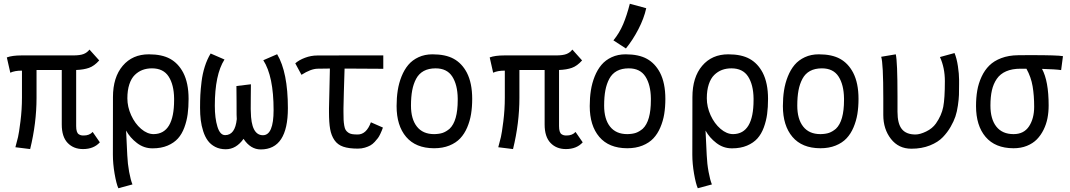

<svg xmlns="http://www.w3.org/2000/svg" viewBox="-20 -795 5733 1029"><path d="M371.6 -498Q408.7 -498 427.7 -505.4Q446.8 -512.7 459.5 -529.3L511.7 -471.2Q485.4 -441.4 457 -431.4Q428.7 -421.4 388.2 -419.9V-119.6Q388.2 -102.1 391.6 -91.1Q395 -80.1 401.9 -75.7Q408.7 -71.3 414.3 -70.1Q419.9 -68.8 428.7 -68.8Q459.5 -68.8 476.6 -87.9L515.1 -32.2Q482.4 3.9 424.8 3.9Q374 3.9 342.5 -29.1Q311 -62 311 -127.9V-419.9H175.8V-270.5Q175.8 -135.3 141.6 3.9L62.5 -5.9Q71.8 -41 76.7 -60.8Q81.5 -80.6 89.6 -144Q97.7 -207.5 97.7 -272.5V-416.5Q58.6 -416.5 35.2 -405.3L16.6 -487.3Q45.4 -498 95.2 -498Z M585.4 -274.4Q585.4 -380.9 637.7 -442.4Q689.9 -503.9 777.8 -503.9Q848.1 -503.9 891.8 -479.7Q935.5 -455.6 961.9 -405.8Q990.7 -350.1 990.7 -265.1Q990.7 -220.2 985.8 -183.6Q981 -147 968 -111.8Q955.1 -76.7 933.8 -53Q912.6 -29.3 878.2 -14.6Q843.8 0 797.9 0H796.9Q751 0 713.9 -28.6Q676.8 -57.1 655.8 -95.2L662.1 36.6Q664.1 82.5 672.1 126.2Q680.2 169.9 689.9 193.4L614.3 213.9Q603.5 189.9 594.2 136.2Q585 82.5 585 34.2ZM913.1 -258.8V-267.6Q912.1 -340.8 883.8 -384.8Q855.5 -428.7 794.4 -428.7Q767.1 -428.7 744.1 -420.2Q721.2 -411.6 702.4 -393.3Q683.6 -375 673.1 -343Q662.6 -311 662.6 -268.1Q662.6 -222.2 682.9 -177.5Q703.1 -132.8 736.1 -104.5Q769 -76.2 803.7 -76.2Q913.1 -77.6 913.1 -258.8Z M1247.1 -334 1324.7 -343.3Q1324.2 -319.3 1324 -272.5Q1323.7 -225.6 1323.7 -210.4Q1324.2 -206.5 1324.2 -197.8Q1325.7 -70.3 1389.2 -70.3Q1446.3 -70.3 1446.3 -205.1Q1446.3 -386.7 1391.1 -472.2L1465.3 -504.4Q1522.9 -407.7 1522.9 -215.3Q1522.9 5.9 1377.4 5.9Q1322.8 5.9 1285.2 -50.8Q1245.6 4.9 1189.9 4.9Q1158.2 4.9 1133.5 -7.8Q1108.9 -20.5 1093.8 -41.3Q1078.6 -62 1069.1 -91.6Q1059.6 -121.1 1055.9 -151.4Q1052.2 -181.6 1052.2 -216.8Q1052.2 -256.3 1053.7 -286.1Q1055.2 -315.9 1060.3 -357.9Q1065.4 -399.9 1077.6 -438.2Q1089.8 -476.6 1108.9 -508.3L1183.1 -476.1Q1131.3 -395 1131.3 -228.5Q1131.3 -161.1 1145.3 -116Q1159.2 -70.8 1186.5 -70.8Q1240.2 -70.8 1249 -156.7Q1248 -172.4 1248 -179.7Q1248 -196.8 1247.8 -251.5Q1247.6 -306.2 1247.1 -334Z M1826.2 -498H1885.7Q1885.7 -498 1953.6 -498H2025.4H2034.2V-426.3L1885.7 -427.2H1826.7Q1824.2 -370.1 1822.8 -300.3Q1821.3 -230.5 1820.8 -214.8V-195.3Q1820.8 -168.9 1821.5 -153.1Q1822.3 -137.2 1825 -121.8Q1827.6 -106.4 1832.5 -98.6Q1837.4 -90.8 1846.2 -84.5Q1855 -78.1 1866.9 -76.2Q1878.9 -74.2 1897 -74.2Q1943.8 -74.2 1967.8 -139.6L2032.2 -111.3Q2028.3 -101.1 2026.6 -96.2Q2024.9 -91.3 2018.3 -77.4Q2011.7 -63.5 2005.6 -55.2Q1999.5 -46.9 1988.3 -34.7Q1977.1 -22.5 1964.8 -15.6Q1952.6 -8.8 1935.3 -3.7Q1918 1.5 1897.9 1.5Q1849.6 1.5 1819.6 -8.8Q1789.6 -19 1772.5 -43.9Q1755.4 -68.8 1749.3 -103.5Q1743.2 -138.2 1743.2 -193.8V-214.8Q1744.1 -238.8 1745.4 -308.6Q1746.6 -378.4 1748 -427.7L1682.6 -426.8Q1646 -426.3 1595.7 -394L1562.5 -455.6Q1582 -473.1 1614.5 -485.4Q1647 -497.6 1680.2 -497.6Z M2305.7 -0.5Q2208 -1 2156.7 -61.3Q2105.5 -121.6 2105.5 -226.6Q2105.5 -271 2111.6 -310.3Q2117.7 -349.6 2132.1 -385.5Q2146.5 -421.4 2168.2 -447.3Q2189.9 -473.1 2223.1 -488.5Q2256.3 -503.9 2297.9 -503.9Q2368.2 -503.9 2411.9 -479.7Q2455.6 -455.6 2481.9 -405.8Q2510.7 -350.1 2510.7 -265.1Q2510.7 -221.2 2504.6 -183.8Q2498.5 -146.5 2483.9 -112.1Q2469.2 -77.6 2446.5 -53.5Q2423.8 -29.3 2388.2 -14.9Q2352.5 -0.5 2306.6 -0.5ZM2389.6 -105Q2433.1 -146 2433.1 -258.8V-267.6Q2432.1 -340.8 2403.8 -384.8Q2375.5 -428.7 2314.5 -428.7Q2277.3 -428.7 2251.2 -414.6Q2225.1 -400.4 2210.4 -373Q2195.8 -345.7 2189.2 -310.8Q2182.6 -275.9 2182.6 -229Q2182.6 -156.7 2214.4 -116.5Q2246.1 -76.2 2306.6 -76.2Q2334.5 -76.7 2352.8 -83Q2371.1 -89.4 2389.6 -105Z M2959.5 -498Q2996.6 -498 3015.6 -505.4Q3034.7 -512.7 3047.4 -529.3L3099.6 -471.2Q3073.2 -441.4 3044.9 -431.4Q3016.6 -421.4 2976.1 -419.9V-119.6Q2976.1 -102.1 2979.5 -91.1Q2982.9 -80.1 2989.7 -75.7Q2996.6 -71.3 3002.2 -70.1Q3007.8 -68.8 3016.6 -68.8Q3047.4 -68.8 3064.5 -87.9L3103 -32.2Q3070.3 3.9 3012.7 3.9Q2961.9 3.9 2930.4 -29.1Q2898.9 -62 2898.9 -127.9V-419.9H2763.7V-270.5Q2763.7 -135.3 2729.5 3.9L2650.4 -5.9Q2659.7 -41 2664.6 -60.8Q2669.4 -80.6 2677.5 -144Q2685.5 -207.5 2685.5 -272.5V-416.5Q2646.5 -416.5 2623 -405.3L2604.5 -487.3Q2633.3 -498 2683.1 -498Z M3267.6 -578.6Q3299.8 -618.2 3319.6 -665Q3339.4 -711.9 3355.5 -774.9L3443.4 -751Q3431.6 -696.8 3401.4 -638.4Q3371.1 -580.1 3334.5 -535.2ZM3340.8 -0.5Q3243.2 -1 3191.9 -61.3Q3140.6 -121.6 3140.6 -226.6Q3140.6 -271 3146.7 -310.3Q3152.8 -349.6 3167.2 -385.5Q3181.6 -421.4 3203.4 -447.3Q3225.1 -473.1 3258.3 -488.5Q3291.5 -503.9 3333 -503.9Q3403.3 -503.9 3447 -479.7Q3490.7 -455.6 3517.1 -405.8Q3545.9 -350.1 3545.9 -265.1Q3545.9 -221.2 3539.8 -183.8Q3533.7 -146.5 3519 -112.1Q3504.4 -77.6 3481.7 -53.5Q3459 -29.3 3423.3 -14.9Q3387.7 -0.5 3341.8 -0.5ZM3424.8 -105Q3468.3 -146 3468.3 -258.8V-267.6Q3467.3 -340.8 3439 -384.8Q3410.6 -428.7 3349.6 -428.7Q3312.5 -428.7 3286.4 -414.6Q3260.3 -400.4 3245.6 -373Q3231 -345.7 3224.4 -310.8Q3217.8 -275.9 3217.8 -229Q3217.8 -156.7 3249.5 -116.5Q3281.2 -76.2 3341.8 -76.2Q3369.6 -76.7 3387.9 -83Q3406.2 -89.4 3424.8 -105Z M3690.9 -274.4Q3690.9 -380.9 3743.2 -442.4Q3795.4 -503.9 3883.3 -503.9Q3953.6 -503.9 3997.3 -479.7Q4041 -455.6 4067.4 -405.8Q4096.2 -350.1 4096.2 -265.1Q4096.2 -220.2 4091.3 -183.6Q4086.4 -147 4073.5 -111.8Q4060.5 -76.7 4039.3 -53Q4018.1 -29.3 3983.6 -14.6Q3949.2 0 3903.3 0H3902.3Q3856.4 0 3819.3 -28.6Q3782.2 -57.1 3761.2 -95.2L3767.6 36.6Q3769.5 82.5 3777.6 126.2Q3785.6 169.9 3795.4 193.4L3719.7 213.9Q3709 189.9 3699.7 136.2Q3690.4 82.5 3690.4 34.2ZM4018.6 -258.8V-267.6Q4017.6 -340.8 3989.3 -384.8Q3960.9 -428.7 3899.9 -428.7Q3872.6 -428.7 3849.6 -420.2Q3826.7 -411.6 3807.9 -393.3Q3789.1 -375 3778.6 -343Q3768.1 -311 3768.1 -268.1Q3768.1 -222.2 3788.3 -177.5Q3808.6 -132.8 3841.6 -104.5Q3874.5 -76.2 3909.2 -76.2Q4018.6 -77.6 4018.6 -258.8Z M4376 -0.5Q4278.3 -1 4227.1 -61.3Q4175.8 -121.6 4175.8 -226.6Q4175.8 -271 4181.9 -310.3Q4188 -349.6 4202.4 -385.5Q4216.8 -421.4 4238.5 -447.3Q4260.3 -473.1 4293.5 -488.5Q4326.7 -503.9 4368.2 -503.9Q4438.5 -503.9 4482.2 -479.7Q4525.9 -455.6 4552.2 -405.8Q4581.1 -350.1 4581.1 -265.1Q4581.1 -221.2 4575 -183.8Q4568.8 -146.5 4554.2 -112.1Q4539.6 -77.6 4516.8 -53.5Q4494.1 -29.3 4458.5 -14.9Q4422.9 -0.5 4377 -0.5ZM4460 -105Q4503.4 -146 4503.4 -258.8V-267.6Q4502.4 -340.8 4474.1 -384.8Q4445.8 -428.7 4384.8 -428.7Q4347.7 -428.7 4321.5 -414.6Q4295.4 -400.4 4280.8 -373Q4266.1 -345.7 4259.5 -310.8Q4252.9 -275.9 4252.9 -229Q4252.9 -156.7 4284.7 -116.5Q4316.4 -76.2 4377 -76.2Q4404.8 -76.7 4423.1 -83Q4441.4 -89.4 4460 -105Z M4713.9 -178.7Q4713.9 -178.7 4713.9 -268.1Q4713.9 -456.5 4702.6 -490.7L4780.8 -503.9Q4790 -464.8 4790 -279.8Q4790 -279.8 4790 -196.3Q4790 -131.8 4813.5 -103Q4836.9 -74.2 4886.2 -74.2Q4910.6 -74.2 4943.8 -90.3Q4977.1 -106.4 4996.1 -133.3Q5026.4 -176.8 5035.2 -222.2Q5043.9 -267.6 5043.9 -360.4Q5043.9 -431.6 5017.6 -489.3L5095.7 -510.7Q5107.4 -482.9 5113.8 -440.4Q5120.1 -397.9 5120.1 -368.2V-362.3V-344.2Q5120.1 -308.6 5119.4 -286.4Q5118.7 -264.2 5113.8 -230Q5108.9 -195.8 5100.3 -170.4Q5091.8 -145 5074.7 -115.2Q5057.6 -85.4 5033.2 -60.1Q5007.8 -33.2 4963.9 -15.6Q4919.9 2 4864.3 2Q4795.9 2 4754.9 -50.5Q4713.9 -103 4713.9 -178.7Z M5481 -426.8Q5481 -426.8 5470.2 -426.8Q5470.2 -426.8 5450.2 -426.8Q5404.3 -426.8 5372.3 -412.8Q5340.3 -398.9 5322 -372.1Q5303.7 -345.2 5295.9 -310.5Q5288.1 -275.9 5288.1 -229Q5288.1 -156.7 5319.8 -116.5Q5351.6 -76.2 5412.1 -76.2Q5467.3 -76.2 5494.9 -117.9Q5522.5 -159.7 5522.5 -223.1Q5522.5 -282.7 5514.2 -332.3Q5505.9 -381.8 5481 -426.8ZM5564.5 -425.8Q5600.1 -360.8 5600.1 -229.5Q5600.1 -193.8 5593.8 -161.4Q5587.4 -128.9 5572.8 -99.4Q5558.1 -69.8 5536.9 -48.1Q5515.6 -26.4 5483.6 -13.4Q5451.7 -0.5 5412.1 -0.5H5411.1Q5313.5 -1 5262.2 -61.3Q5210.9 -121.6 5210.9 -226.6Q5210.9 -271.5 5217.5 -309.8Q5224.1 -348.1 5240.5 -383.5Q5256.8 -418.9 5282 -443.8Q5307.1 -468.8 5346.4 -483.6Q5385.7 -498.5 5436 -499Q5437 -499 5462.2 -499.3Q5487.3 -499.5 5508.3 -499.5Q5646.5 -499.5 5676.8 -494.1L5667 -419.4Q5637.7 -423.8 5564.5 -425.8Z"/></svg>

Font: Fantasque Sans Mono
Style: Regular
Weight: 400
Monospace: yes
Designer: Jany Belluz
Version: Version 1.8.0 ; ttfautohint (v1.8.2)